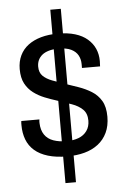

<svg xmlns="http://www.w3.org/2000/svg" viewBox="-55 -766 558 856"><g transform="rotate(-5 224.5 -338.0)"><path d="M203 50V-726H250V50ZM221 -68Q172 -68 135.5 -79Q99 -90 75.5 -110.5Q52 -131 41 -160Q30 -189 30 -224Q30 -229 30 -234Q30 -239 31 -243H112Q111 -239 111 -235Q111 -231 111 -227Q112 -195 126 -174.5Q140 -154 165.5 -145Q191 -136 224 -136Q255 -136 278.5 -145Q302 -154 315.5 -173Q329 -192 329 -219Q329 -251 310.5 -269Q292 -287 262.5 -297.5Q233 -308 200 -319Q171 -328 143.5 -339Q116 -350 93.5 -367Q71 -384 57.5 -409.5Q44 -435 44 -474Q44 -508 57 -535Q70 -562 94 -580Q118 -598 151.5 -607.5Q185 -617 227 -617Q271 -617 304 -607Q337 -597 359 -578Q381 -559 392 -534Q403 -509 403 -479Q403 -473 402.5 -466.5Q402 -460 402 -455H321V-472Q321 -494 311.5 -511.5Q302 -529 281 -539.5Q260 -550 224 -550Q199 -550 180.5 -544.5Q162 -539 150.5 -529.5Q139 -520 133 -507Q127 -494 127 -478Q127 -451 142.5 -436Q158 -421 183 -411.5Q208 -402 237 -392Q267 -382 298.5 -371Q330 -360 356.5 -343.5Q383 -327 399 -300Q415 -273 415 -229Q415 -188 400.5 -157.5Q386 -127 360 -107Q334 -87 299 -77.5Q264 -68 221 -68Z"/></g></svg>

Font: Archivo SemiCondensed
Style: Regular
Weight: 400
Width: 4
Designer: Hector Gatti
Foundry: Omnibus-Type
Version: Version 2.001